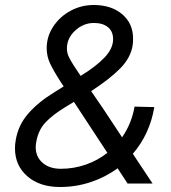

<svg xmlns="http://www.w3.org/2000/svg" viewBox="-20 -735 683 769"><path d="M40 -141Q40 -158 43 -174Q53 -234 93 -280Q133 -326 197 -365L235 -389L223 -407Q194 -452 180.5 -481Q167 -510 167 -542Q167 -589 193.5 -629Q220 -669 263 -692Q306 -715 355 -715Q426 -715 469.5 -678Q513 -641 513 -580Q513 -562 511 -552Q503 -503 461 -460.5Q419 -418 345 -370L391 -303L469 -185Q507 -240 519 -308L598 -306Q580 -198 512 -119L591 0H491L451 -61Q402 -25 343 -5.5Q284 14 220 14Q139 14 89.5 -29Q40 -72 40 -141ZM123 -146Q123 -107 150.5 -83Q178 -59 224 -59Q275 -59 323 -75.5Q371 -92 410 -123L276 -327L240 -305Q192 -276 162.5 -245Q133 -214 125 -165Q123 -153 123 -146ZM291 -449 303 -431Q365 -469 399 -505Q433 -541 433 -578Q433 -609 412.5 -626Q392 -643 356 -643Q314 -643 281 -612.5Q248 -582 248 -541Q248 -523 256 -506.5Q264 -490 275.5 -472.5Q287 -455 291 -449Z"/></svg>

Font: Oak Sans
Style: Italic
Weight: 400
Italic angle: -9.49998°
Foundry: Erik Kennedy, Walven
Version: Version 1.000